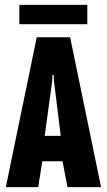

<svg xmlns="http://www.w3.org/2000/svg" viewBox="-20 -774 442 794"><path d="M4 0 132 -620H270L398 0H259L235 -126L256 -107H141L158 -126L138 0ZM163 -198 152 -212H249L233 -198L203 -440L202 -464H197L196 -440ZM60 -674V-754H341V-674Z"/></svg>

Font: Smooch Sans Thin ExtraBold
Style: Regular
Weight: 800
Version: Version 1.010